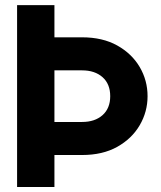

<svg xmlns="http://www.w3.org/2000/svg" viewBox="-20 -743 641 763"><path d="M47.9 0V-722.7H196.3V-594.7H306.2Q387.7 -594.7 445.8 -562.3Q503.9 -529.8 535.2 -476.6Q566.4 -423.3 566.4 -360.8Q566.4 -298.8 535.2 -245.4Q503.9 -191.9 445.8 -159.4Q387.7 -127 306.2 -127H196.3V0ZM196.3 -463.4V-258.3H306.2Q356.9 -258.3 387.5 -285.4Q418 -312.5 418 -360.8Q418 -409.2 387.5 -436.3Q356.9 -463.4 306.2 -463.4Z"/></svg>

Font: Giphurs
Style: Bold
Weight: 700
Version: Version 0.920; ttfautohint (v1.8.4.7-5d5b)